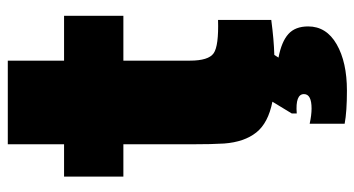

<svg xmlns="http://www.w3.org/2000/svg" viewBox="-234 -494 932 505"><g transform="rotate(-90 232.5 -242.0)"><path d="M325 -209Q325 -160 344.5 -146.5Q364 -133 432 -135V5Q379 12 340 13L333 24Q375 32 395 50Q415 68 415 102Q415 150 368 177Q321 204 246 204Q191 204 159 198V106Q182 111 199 111Q237 111 237 91Q237 68 186 72V59L217 8Q161 -3 136 -34.5Q111 -66 107 -119Q105 -150 105 -205V-384H20V-540H105V-688H325V-540H443V-384H325Z"/></g></svg>

Font: Nacelle Black
Style: Regular
Weight: 900
Designer: Sora Sagano
Foundry: Sora Sagano
Version: Version 1.000;FEAKit 1.0